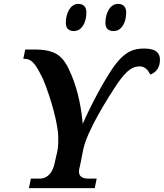

<svg xmlns="http://www.w3.org/2000/svg" viewBox="-20 -969 844 989"><path d="M566 -809C603 -809 630 -848 630 -905C630 -936 612 -949 588 -949C546 -949 523 -900 523 -851C523 -821 540 -809 566 -809ZM361 -809C398 -809 425 -848 425 -905C425 -936 408 -949 383 -949C342 -949 319 -900 319 -851C319 -821 337 -809 361 -809ZM129 0H468L478 -49H435C420 -49 388 -52 387 -82C387 -94 386 -90 396 -134L409 -200C429 -295 533 -462 590 -546C638 -613 666 -627 701 -627C728 -627 745 -604 754 -585C780 -594 804 -617 804 -661C804 -691 788 -719 724 -719C670 -719 623 -707 562 -620C514 -550 451 -433 406 -331C400 -403 384 -499 347 -585C307 -682 269 -714 154 -714H110L100 -666H106C149 -666 169 -628 202 -561C241 -467 280 -330 280 -260C280 -238 281 -219 275 -188L260 -123C246 -63 210 -49 186 -49H139Z"/></svg>

Font: Noto Serif Semi
Style: Italic
Weight: 600
Italic angle: -12°
Designer: Monotype Design Team
Foundry: Monotype Imaging Inc.
Version: Version 1.901